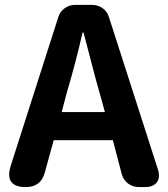

<svg xmlns="http://www.w3.org/2000/svg" viewBox="-20 -760 681 780"><path d="M230.5 -304.7H406.2L383.8 -385.7Q371.1 -428.7 349.6 -512.2Q328.1 -595.7 319.3 -627.9H315.4Q290 -514.6 252 -385.7ZM438.5 -190.4H198.2L162.1 -59.6Q146.5 0 85 0Q-2.9 0 23.4 -85.9L216.8 -690.4Q223.6 -712.9 242.7 -726.6Q261.7 -740.2 286.1 -740.2H353.5Q377.9 -740.2 397 -726.6Q416 -712.9 422.9 -689.5L621.1 -73.2Q631.8 -40 617.7 -20Q603.5 0 568.4 0H544.9Q519.5 0 500.5 -14.2Q481.4 -28.3 474.6 -52.7Z"/></svg>

Font: GenSenMaruGothic TW TTF Bold
Style: Regular
Weight: 700
Version: Version 1.301